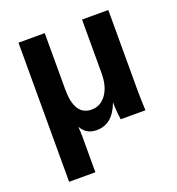

<svg xmlns="http://www.w3.org/2000/svg" viewBox="-132 -636 876 948"><g transform="rotate(-20 306.0 -162.5)"><path d="M545 0H415Q408 -49 408 -90H407Q370 10 287 10Q232 10 208 -34H206Q208 -6 208 22V203H70V-528H208V-233Q208 -94 297 -94Q345 -94 374.5 -135.5Q404 -177 404 -246V-528H542V-118Q542 -56 545 0Z"/></g></svg>

Font: Libra Sans
Style: Bold
Weight: 700
Foundry: Context Ltd
Version: Version 1.000